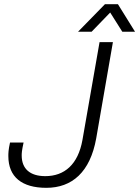

<svg xmlns="http://www.w3.org/2000/svg" viewBox="-20 -888 667 920"><path d="M354 -736H419L508 -828L566 -736H627L545 -868H483ZM202 12C325 12 412 -63 441 -225L521 -686H457L375 -217C354 -100 289 -44 197 -44C124 -44 84 -79 84 -143C84 -153 84 -164 93 -205H28C20 -169 20 -153 20 -140C20 -40 85 12 202 12Z"/></svg>

Font: Archivo ExtraLight
Style: Italic
Weight: 200
Italic angle: -10°
Designer: Hector Gatti
Foundry: Omnibus-Type
Version: Version 2.001